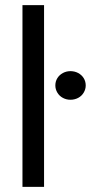

<svg xmlns="http://www.w3.org/2000/svg" viewBox="-20 -727 353 747"><path d="M151.4 0H67.4V-707H151.4ZM195.3 -394.5Q195.3 -410.2 203.1 -422.9Q210.9 -435.5 224.6 -442.9Q238.3 -450.2 253.9 -450.2Q270.5 -450.2 284.2 -442.9Q297.9 -435.5 305.7 -422.9Q313.5 -410.2 313.5 -394.5Q313.5 -379.9 305.7 -366.7Q297.9 -353.5 284.2 -346.2Q270.5 -338.9 253.9 -338.9Q238.3 -338.9 224.6 -346.2Q210.9 -353.5 203.1 -366.7Q195.3 -379.9 195.3 -394.5Z"/></svg>

Font: Pretendard JP Variable
Style: Regular
Weight: 400
Designer: Base glyphs from Inter by Rasmus Andersson; Hangul glyphs from Noto Sans CJK(Source Han Sans) by Jang Soo-young and Kang
Foundry: Kil Hyung-jin
Version: Version 1.307;Glyphs 3.2 (3192)